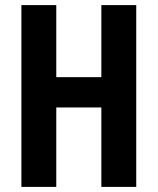

<svg xmlns="http://www.w3.org/2000/svg" viewBox="-20 -734 619 754"><path d="M515 0V-714H378V-431H201V-714H64V0H201V-312H378V0Z"/></svg>

Font: Noto Sans Ethiopic ExtraCondensed
Style: Bold
Weight: 700
Width: 2
Designer: Monotype Design Team
Foundry: Monotype Imaging Inc.
Version: Version 2.102